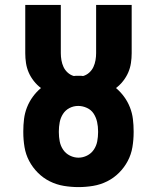

<svg xmlns="http://www.w3.org/2000/svg" viewBox="-20 -755 640 783"><path d="M300 8Q270 8 240 3Q210 -2 183 -15.5Q156 -29 134.5 -50.5Q113 -72 99 -98.5Q85 -125 80 -155Q75 -185 75 -215V-220Q75 -245 78 -269.5Q81 -294 90 -317Q99 -340 113.5 -360Q128 -380 147 -396Q131 -408 118 -424.5Q105 -441 97 -459.5Q89 -478 86 -498Q83 -518 83 -538V-735H228V-538Q228 -524 230.5 -509.5Q233 -495 239 -482Q245 -469 256 -459Q267 -449 281 -445Q286 -446 290.5 -446Q295 -446 300 -446Q305 -446 309.5 -446Q314 -446 319 -445Q333 -449 344 -459Q355 -469 361 -482Q367 -495 369.5 -509.5Q372 -524 372 -538V-735H517V-538Q517 -518 514 -498Q511 -478 503 -459.5Q495 -441 482 -424.5Q469 -408 453 -396Q472 -380 486.5 -360Q501 -340 510 -317Q519 -294 522 -269.5Q525 -245 525 -220V-215Q525 -185 520 -155Q515 -125 501 -98.5Q487 -72 465.5 -50.5Q444 -29 417 -15.5Q390 -2 360 3Q330 8 300 8ZM300 -112Q318 -112 335 -120.5Q352 -129 362.5 -144.5Q373 -160 376.5 -178.5Q380 -197 380 -215V-220Q380 -239 376 -257.5Q372 -276 362 -291.5Q352 -307 334.5 -315Q317 -323 299 -323Q280 -323 263.5 -314.5Q247 -306 237 -290.5Q227 -275 223.5 -256.5Q220 -238 220 -220V-215Q220 -197 223.5 -178.5Q227 -160 237.5 -144.5Q248 -129 265 -120.5Q282 -112 300 -112Z"/></svg>

Font: Iosevka Slab Heavy Extended
Style: Regular
Weight: 900
Width: 7
Monospace: yes
Designer: Belleve Invis
Foundry: Belleve Invis
Version: Version 11.1.0; ttfautohint (v1.8.3)